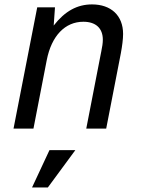

<svg xmlns="http://www.w3.org/2000/svg" viewBox="-20 -580 642 866"><path d="M41 0H130.9L190.9 -309.1C212.4 -418.5 273.4 -481.9 356 -481.9C412.6 -481.9 443.8 -452.1 443.8 -400.9C443.8 -386.7 441.4 -369.1 436.5 -346.2C436 -342.8 435.5 -340.8 435.1 -339.4L369.1 0H459L524.9 -338.9C531.2 -372.6 535.2 -404.3 535.2 -426.8C535.2 -510.3 480.5 -560.1 395 -560.1C328.1 -560.1 272.9 -529.8 222.2 -464.8L228 -546.9H147.9ZM124.5 265.6H195.8L319.8 97.2H203.1Z"/></svg>

Font: Hack
Style: Oblique
Weight: 400
Italic angle: -12°
Monospace: yes
Designer: Christopher Simpkins
Foundry: Christopher Simpkins
Version: Version 2.010